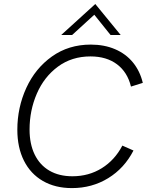

<svg xmlns="http://www.w3.org/2000/svg" viewBox="-20 -929 740 958"><path d="M66.5 -281.5Q66.5 -392.5 111.2 -490.2Q156 -588 239.2 -647.2Q322.5 -706.5 433 -706.5Q500.5 -706.5 554.2 -683.5Q608 -660.5 643.2 -617.5Q678.5 -574.5 692.5 -515.5L633.5 -497Q616 -569 563.8 -608.2Q511.5 -647.5 431.5 -647.5Q338 -647.5 269 -596.5Q200 -545.5 163.8 -461.8Q127.5 -378 127.5 -282.5Q127.5 -210.5 153 -158Q178.5 -105.5 226.5 -77.5Q274.5 -49.5 341.5 -49.5Q423 -49.5 487.8 -89.8Q552.5 -130 590.5 -202.5L646 -178Q600.5 -89.5 519.8 -40Q439 9.5 339 9.5Q255.5 9.5 194 -26Q132.5 -61.5 99.5 -127.2Q66.5 -193 66.5 -281.5ZM455.5 -909 582 -754.5H531.5L450.5 -855.5L340 -754.5H285.5Z"/></svg>

Font: HK Grotesk Light
Style: Italic
Weight: 300
Italic angle: -16°
Designer: Alfredo Marco Pradil
Foundry: Hanken Design Co.
Version: Version 3.001